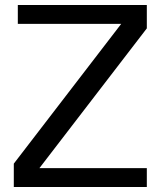

<svg xmlns="http://www.w3.org/2000/svg" viewBox="-20 -745 640 765"><path d="M565 0H35V-93L463 -650H51V-725H565V-632L137 -75H565Z"/></svg>

Font: Edlo
Style: Regular
Weight: 400
Monospace: yes
Version: Version 0.01